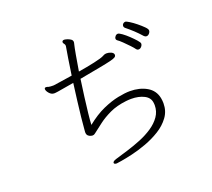

<svg xmlns="http://www.w3.org/2000/svg" viewBox="-133 -935 1265 1147"><g transform="rotate(-20 500.0 -362.0)"><path d="M634 -574V-576Q633 -587 619 -593.5Q605 -600 591 -600Q581 -600 574 -597Q567 -594 564 -592Q549 -584 501.5 -573.5Q454 -563 398 -554Q407 -610 415 -654.5Q423 -699 428 -719Q429 -722 429.5 -725Q430 -728 430 -731Q430 -742 419.5 -749Q409 -756 397 -759.5Q385 -763 380 -763Q370 -763 367 -756Q367 -755 366.5 -754.5Q366 -754 366 -752Q366 -746 371.5 -740Q377 -734 377 -726V-724Q372 -696 364.5 -649Q357 -602 349 -546Q307 -539 273.5 -534.5Q240 -530 229 -528H220Q214 -528 208 -528.5Q202 -529 197 -530Q194 -531 189.5 -532.5Q185 -534 180 -534Q178 -534 174 -532Q171 -529 171 -525Q171 -513 184.5 -497.5Q198 -482 216 -482Q220 -482 224 -482.5Q228 -483 239.5 -484.5Q251 -486 275 -490.5Q299 -495 343 -502Q336 -447 329 -393Q322 -339 317.5 -295Q313 -251 311 -225Q311 -220 310 -213.5Q309 -207 309 -201Q309 -185 317.5 -177.5Q326 -170 335 -168.5Q344 -167 345 -167Q354 -167 362 -174Q388 -194 420 -218.5Q452 -243 496.5 -264Q541 -285 602 -292Q610 -293 618.5 -293.5Q627 -294 635 -294Q683 -294 717 -276.5Q751 -259 754 -224Q754 -221 754.5 -218Q755 -215 755 -211Q755 -171 733 -139.5Q711 -108 675 -84Q639 -60 596 -42.5Q553 -25 509 -11.5Q465 2 428 13Q406 20 406 30Q406 31 406.5 31.5Q407 32 407 33Q410 39 423 39Q425 39 453.5 34.5Q482 30 525.5 20Q569 10 618 -8Q667 -26 710 -52.5Q753 -79 780.5 -116.5Q808 -154 808 -203Q808 -220 805 -236Q795 -288 750 -314Q705 -340 643 -340Q612 -340 567 -331Q522 -322 469 -298.5Q416 -275 359 -229Q360 -256 365 -301Q370 -346 377 -400.5Q384 -455 392 -510Q473 -525 521 -534Q569 -543 593.5 -549Q618 -555 626 -560.5Q634 -566 634 -574ZM850 -614Q860 -614 868 -623Q876 -632 876 -642Q876 -651 860.5 -666.5Q845 -682 824 -699Q803 -716 784.5 -727.5Q766 -739 760 -739Q751 -739 745 -733Q739 -727 739 -719Q739 -712 745 -706Q770 -686 791.5 -666Q813 -646 835 -621Q842 -614 850 -614ZM779 -556Q789 -556 797 -565Q805 -574 805 -584Q805 -591 790.5 -607.5Q776 -624 756.5 -642.5Q737 -661 719 -674Q701 -687 693 -687Q684 -687 677 -679Q670 -671 670 -663Q670 -657 676 -652Q688 -644 706 -626.5Q724 -609 741 -591Q758 -573 764 -564Q770 -556 779 -556Z"/></g></svg>

Font: Klee One
Style: Regular
Weight: 400
Designer: Fontworks Inc.
Foundry: Fontworks Inc.
Version: Version 1.100